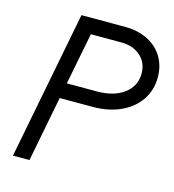

<svg xmlns="http://www.w3.org/2000/svg" viewBox="-105 -788 792 876"><g transform="rotate(15 291.0 -350.0)"><path d="M582 -516Q582 -455 550 -408Q518 -361 461 -335Q404 -309 330 -309H174L114 0H36L172 -700H378Q438 -700 484.5 -677Q531 -654 556.5 -612Q582 -570 582 -516ZM506 -513Q506 -564 471 -595.5Q436 -627 378 -627H236L188 -382H330Q410 -382 458 -418Q506 -454 506 -513Z"/></g></svg>

Font: MedMera Sans
Style: Italic
Weight: 400
Italic angle: -11°
Designer: Kasper Nordkvist
Foundry: UNCUT.wtf
Version: Version 1.300